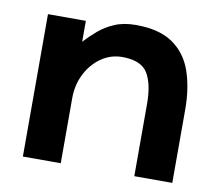

<svg xmlns="http://www.w3.org/2000/svg" viewBox="-63 -586 755 664"><g transform="rotate(10 314.5 -254.0)"><path d="M448.3 4V-249.7Q448.3 -320.3 425.3 -357.5Q402.3 -394.7 336 -394.7Q295.7 -394.7 262.3 -371.5Q229 -348.3 209.5 -309.7Q190 -271 190 -224V4H57V-496H190V-422.7Q209 -443.3 233 -464Q257 -484.7 288.7 -498.3Q320.3 -512 363.3 -512Q446 -512 493.8 -478.7Q541.7 -445.3 561.7 -386.8Q581.7 -328.3 581.7 -252.7V4Z"/></g></svg>

Font: Nata Sans
Style: Regular
Weight: 400
Designer: Daniel Uzquiano Cruz
Version: Version 1.001